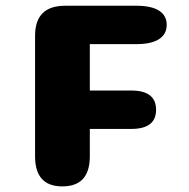

<svg xmlns="http://www.w3.org/2000/svg" viewBox="-20 -639 659 668"><path d="M560 -552.5Q560 -520 533.2 -502.8Q506.5 -485.5 455 -485.5H292.5V-324H437Q523 -324 523 -257Q523 -190.5 437 -190.5H292.5V-95Q292.5 9.5 197 9.5Q102 9.5 102 -95V-514.5Q102 -619 206.5 -619H455Q506.5 -619 533.2 -602Q560 -585 560 -552.5Z"/></svg>

Font: Sono Monospace ExtraBold
Style: Regular
Weight: 800
Version: Version 2.112